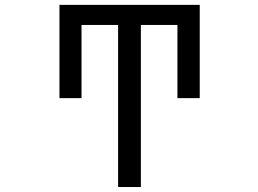

<svg xmlns="http://www.w3.org/2000/svg" viewBox="-20 -752 1040 774"><path d="M456.1 -651.4H308.6V-356.4H219.7V-732.4H785.2V-356.4H695.3V-651.4H547.9V2H456.1Z"/></svg>

Font: Gen Shin Gothic Monospace Regular
Style: Regular
Weight: 400
Designer: [Source Han Sans]
Ryoko NISHIZUKA  (kana & ideographs); Paul D. Hunt (Latin, Greek & Cyrillic); Wenlong ZHANG  (bopomofo
Version: Version 1.002.20150607